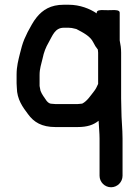

<svg xmlns="http://www.w3.org/2000/svg" viewBox="-20 -518 587 810"><path d="M485 -347.4V-464.5C485 -475.7 467.6 -476 453.6 -475.4C447.1 -475.4 440.7 -475.1 435.4 -475C429.9 -475.2 423 -475.5 416.2 -475.4C403.3 -475.9 388 -475.3 388 -464.5V-461.5C359.9 -480.8 317.4 -498 269.7 -498H249.2C193 -498 160.4 -475.9 135.7 -446.3C118.3 -425.1 109.5 -405.2 96.8 -383L82.6 -352.5C74.3 -332.5 69.2 -312.3 64.2 -292.3C57.6 -265.4 50 -238.1 50 -203.5V-166.5C50 -160.2 50.2 -155.5 51 -148.1C51.5 -98.5 76.3 -65.6 98.5 -36.1C122.4 -2.9 156 18 213.7 18H307.5C348.2 18 374.1 9 396 -8.5C397.1 17.1 400 43.3 400 66.5V223.5C400 250.1 421.9 272 448.5 272C475.1 272 497 250.1 497 223.5V66.5C497 25.4 492 -14.8 492 -56.7C491.3 -72.9 491 -87.8 491 -102.5V-295.5C491 -313.2 488.7 -330.2 485 -347.4ZM201.3 -80H200.7C189.5 -80 184.4 -83.9 177.1 -91.9C167.5 -106.1 156 -120.4 150.8 -135.4C149.5 -142 148.3 -148.6 147 -155.2V-201.5C147 -229.3 154.1 -246.9 159.8 -271.9C165 -297.6 173.1 -318.1 185.2 -338.9C201.6 -367.3 211.3 -401 249.2 -401H269.7C273.8 -401 278 -400.6 282 -400H282.6C283.4 -399.9 297.2 -397 302 -395.6C330.2 -380.7 360.9 -365.6 373.4 -339.5C379.2 -327.3 385.4 -318 392.9 -308.7C392.9 -308.7 393 -308.3 393 -307.5V-306.9C393.6 -303.2 394 -299.3 394 -295.5V-164C389.2 -152.9 383.9 -142.1 377.6 -134.2C362.6 -115.3 347.9 -91.5 326.9 -80.9C322.2 -80.7 312.7 -79 307.5 -79H213.7C210.6 -79 206 -79.4 201.3 -80Z"/></svg>

Font: HoneyBee
Style: Blk
Weight: 700
Foundry: Cannot Into Space Fonts
Version: Version 0.89